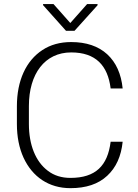

<svg xmlns="http://www.w3.org/2000/svg" viewBox="-20 -931 689 960"><path d="M533.2 -222.2C518.1 -102.5 458.5 -41.5 332 -41.5C288.1 -41.5 250.5 -53.2 219.7 -76.7C157.7 -123 124.5 -207 124.5 -311V-400.9C124.5 -562 204.1 -668.9 335.9 -668.9C458.5 -668.9 519 -603.5 533.2 -488.8H593.3C585.9 -561.5 560.5 -618.7 516.1 -659.7C471.7 -700.2 411.6 -720.7 335.9 -720.7C280.8 -720.7 232.4 -707.5 191.9 -680.7C110.4 -627.4 64.5 -528.3 64.5 -399.9V-311C64.5 -247.1 75.7 -190.9 97.7 -142.6C142.1 -46.4 224.6 9.8 332 9.8C410.6 9.8 471.7 -10.7 516.1 -52.2C560.5 -93.3 585.9 -149.9 593.3 -222.2ZM195.3 -910.6V-905.3L310.1 -776.9H352.5L467.8 -904.8V-910.6H415.5L331.5 -815.9L247.6 -910.6Z"/></svg>

Font: Vazirmatn ExtraLight
Style: Regular
Weight: 200
Designer: Saber Rastikerdar
Foundry: Saber Rastikerdar
Version: Version 33.003